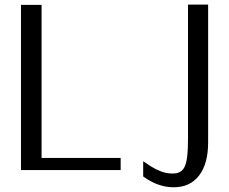

<svg xmlns="http://www.w3.org/2000/svg" viewBox="-20 -736 990 831"><path d="M70.8 0V-715H159.9V-8.5L92.9 -52.4H502.2V0ZM599.7 27.7V-38.2Q614.5 -27.8 634.1 -15.3Q653.7 -2.9 677.4 6.1Q701 15 727.2 15Q746.5 15 759.4 7.9Q772.3 0.8 779.8 -15.8Q787.3 -32.4 790.5 -61.4Q793.7 -90.4 793.7 -134V-716H880.8V-118.9Q880.8 -27.4 841.7 23.6Q802.6 74.5 732 74.5Q705.4 74.5 680.9 67.8Q656.4 61.1 635.6 50.1Q614.9 39.2 599.7 27.7Z"/></svg>

Font: Russolo 10pt ExtraLight
Style: Regular
Weight: 200
Designer: Micah Stupak-Hahn
Version: Version 1.000